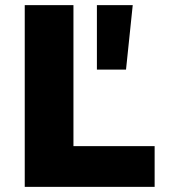

<svg xmlns="http://www.w3.org/2000/svg" viewBox="-20 -725 655 745"><path d="M76 0V-705H265V-158H580V0ZM356 -455V-705H495L469 -455Z"/></svg>

Font: Nunito Sans 9pt Black
Style: Regular
Weight: 900
Version: Version 3.101;gftools[0.9.27]